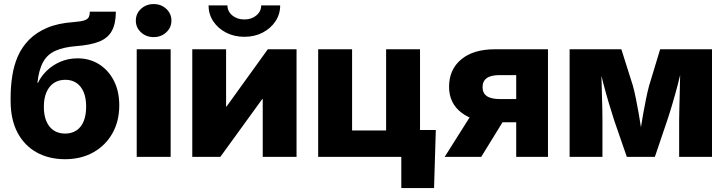

<svg xmlns="http://www.w3.org/2000/svg" viewBox="-20 -786 3642 962"><path d="M305.7 11.7Q225.6 11.7 164.1 -22.2Q102.5 -56.2 67.9 -121.3Q33.2 -186.5 33.2 -280.8V-296.4Q33.2 -351.6 41.3 -404.5Q49.3 -457.5 69.3 -503.7Q89.4 -549.8 125.2 -586.4Q161.1 -623 215.8 -646.5Q270.5 -669.9 348.6 -675.3Q385.3 -678.2 402.3 -683.8Q419.4 -689.5 424.6 -700Q429.7 -710.4 430.2 -727.5H560.5Q560.1 -667 540.3 -631.1Q520.5 -595.2 477.5 -577.9Q434.6 -560.5 364.7 -555.2Q300.3 -550.3 259 -532.2Q217.8 -514.2 196.3 -475.8Q174.8 -437.5 167.5 -371.1H170.4Q185.1 -402.8 213.6 -430.9Q242.2 -459 281.7 -476.3Q321.3 -493.7 368.7 -493.7Q428.7 -493.7 475.8 -464.4Q522.9 -435.1 550.3 -382.1Q577.6 -329.1 577.6 -257.8Q577.6 -179.2 543.5 -118.4Q509.3 -57.6 448 -22.9Q386.7 11.7 305.7 11.7ZM306.2 -116.7Q338.9 -116.7 362.5 -132.1Q386.2 -147.5 398.9 -177.7Q411.6 -208 411.6 -251.5Q411.6 -295.4 398.9 -325.2Q386.2 -355 362.8 -370.6Q339.4 -386.2 307.1 -386.2Q274.4 -386.2 250.2 -370.4Q226.1 -354.5 212.9 -324.2Q199.7 -293.9 199.7 -250.5Q199.7 -208 212.6 -178Q225.6 -147.9 249.5 -132.3Q273.4 -116.7 306.2 -116.7Z M665 0V-539.1H835V0ZM750 -600.1Q712.4 -600.1 686.5 -624Q660.6 -647.9 660.6 -682.6Q660.6 -717.8 686.5 -741.7Q712.4 -765.6 750 -765.6Q787.1 -765.6 813 -741.7Q838.9 -717.8 838.9 -682.6Q838.9 -647.9 813 -624Q787.1 -600.1 750 -600.1Z M1465.8 0H1296.4V-289.6H1293.9L1084 0H943.4V-539.1H1112.8V-252.4H1115.2L1321.8 -539.1H1465.8ZM1204.6 -601.6Q1153.3 -601.6 1112.8 -622.6Q1072.3 -643.6 1048.6 -679.2Q1024.9 -714.8 1024.9 -758.8H1119.6Q1119.6 -729 1144 -708.7Q1168.5 -688.5 1204.6 -688.5Q1240.2 -688.5 1264.4 -708.7Q1288.6 -729 1288.6 -758.8H1383.8Q1383.8 -714.8 1360.1 -679.2Q1336.4 -643.6 1295.9 -622.6Q1255.4 -601.6 1204.6 -601.6Z M1574.2 0V-539.1H1744.1V-132.3H1914.6V-539.1H2084.5V0ZM1990.7 156.2V0H1946.3V-134.8H2163.6L2154.8 156.2Z M2725.6 0H2566.4V-409.7H2483.4Q2439.5 -409.7 2418.7 -394.5Q2397.9 -379.4 2397.9 -349.1Q2397.9 -319.3 2419.4 -304.4Q2440.9 -289.6 2485.4 -289.6H2632.3V-173.3H2464.8Q2355 -173.3 2292.5 -221.2Q2230 -269 2230 -351.1Q2230 -437.5 2290.8 -488.3Q2351.6 -539.1 2459.5 -539.1H2725.6ZM2391.1 0H2208L2362.8 -245.1H2542Z M2834 0V-539.1H3093.3L3150.9 -356.9Q3158.2 -330.6 3165.8 -293.7Q3173.3 -256.8 3180.4 -216.3Q3187.5 -175.8 3193.1 -137.7Q3198.7 -99.6 3202.6 -70.3H3179.7Q3183.6 -99.1 3189.5 -137.2Q3195.3 -175.3 3202.6 -215.8Q3210 -256.3 3217.5 -293.5Q3225.1 -330.6 3232.4 -356.9L3287.6 -539.1H3547.4V0H3382.8V-182.1Q3382.8 -206.5 3383.8 -241.5Q3384.8 -276.4 3385.7 -316.2Q3386.7 -356 3387.5 -395.5Q3388.2 -435.1 3388.7 -469.7H3400.9Q3390.6 -418.9 3377 -366.2Q3363.3 -313.5 3349.1 -265.9Q3335 -218.3 3322.8 -182.1L3261.2 0H3120.6L3057.6 -182.1Q3045.4 -219.7 3031 -267.8Q3016.6 -315.9 3002.9 -368.2Q2989.3 -420.4 2979.5 -469.7H2992.7Q2992.7 -436 2993.7 -396.5Q2994.6 -356.9 2995.8 -317.1Q2997.1 -277.3 2997.8 -242.2Q2998.5 -207 2998.5 -182.1V0Z"/></svg>

Font: Inter 18pt ExtraBold
Style: Regular
Weight: 800
Designer: Rasmus Andersson
Foundry: rsms
Version: Version 4.001;git-66647c0bb